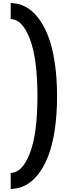

<svg xmlns="http://www.w3.org/2000/svg" viewBox="-20 -876 445 1252"><path d="M49.8 356V252Q127 249.5 175.5 121.3Q224.1 -6.8 224.1 -248Q224.1 -491.2 175.5 -620.4Q127 -749.5 49.8 -752V-856Q101.1 -855.5 146.2 -831.8Q191.4 -808.1 229.2 -759.3Q267.1 -710.4 294.4 -639.4Q321.8 -568.4 336.9 -468.5Q352.1 -368.7 352.1 -248Q352.1 -127.4 336.9 -28.1Q321.8 71.3 294.4 141.6Q267.1 211.9 229.2 260.3Q191.4 308.6 146.2 332Q101.1 355.5 49.8 356Z"/></svg>

Font: Orkney
Style: Bold
Weight: 700
Designer: Samuel Oakes and Alfredo Marco Pradil
Foundry: Alfredo Marco Pradil
Version: 1.0